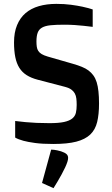

<svg xmlns="http://www.w3.org/2000/svg" viewBox="-20 -731 582 995"><path d="M58.6 -104Q83.5 -100.6 112.3 -98.1Q137.2 -95.7 169.2 -94.2Q201.2 -92.8 236.8 -92.8Q284.2 -92.8 312 -98.9Q339.8 -105 354.5 -116.9Q369.1 -128.9 373.3 -146.5Q377.4 -164.1 377.4 -187Q377.4 -205.1 375.7 -220Q374 -234.9 367.7 -246.6Q361.3 -258.3 349.6 -266.8Q337.9 -275.4 317.4 -280.8L175.3 -317.9Q141.6 -326.7 118.2 -341.6Q94.7 -356.4 80.3 -379.4Q65.9 -402.3 59.3 -434.8Q52.7 -467.3 52.7 -511.2Q52.7 -563 68.4 -600.8Q84 -638.7 112.5 -663.1Q141.1 -687.5 181.6 -699.2Q222.2 -710.9 272 -710.9Q313.5 -710.9 347.9 -706.3Q382.3 -701.7 407.2 -696.3Q436.5 -689.9 460.4 -682.1V-591.8Q438.5 -594.7 414.1 -597.2Q393.1 -599.6 366.9 -601.3Q340.8 -603 313 -603Q269.5 -603 241.7 -600.1Q213.9 -597.2 197.8 -587.9Q181.6 -578.6 175.3 -561.5Q168.9 -544.4 168.9 -516.1Q168.9 -500.5 170.7 -488.3Q172.4 -476.1 178.5 -466.8Q184.6 -457.5 196 -450.7Q207.5 -443.8 227.1 -438L359.4 -399.9Q384.8 -392.6 404.5 -384.5Q424.3 -376.5 439 -365.5Q453.6 -354.5 464.1 -339.8Q474.6 -325.2 481 -304.9Q487.3 -284.7 490.2 -257.3Q493.2 -230 493.2 -194.3Q493.2 -138.7 483.6 -98.9Q474.1 -59.1 447.8 -33.9Q421.4 -8.8 375.2 3.2Q329.1 15.1 255.9 15.1Q199.2 15.1 161.9 10Q124.5 4.9 101.1 -1.5Q74.2 -8.8 58.6 -18.1ZM245.1 44.4Q252 44.4 260.3 45.4Q267.1 46.4 276.4 48.1Q285.6 49.8 296.4 53.2Q315.4 59.6 324.2 67.1Q333 74.7 333 87.4Q333 96.2 329.1 108.2Q325.2 120.1 317.9 136.2Q309.6 153.8 299.1 173.1Q288.6 192.4 279.3 208Q268.1 226.6 257.3 244.1L197.8 217.3L245.1 44.4Z"/></svg>

Font: Doppio One
Style: Regular
Weight: 400
Designer: Szymon Celej
Foundry: Szymon Celej
Version: Version 1.002